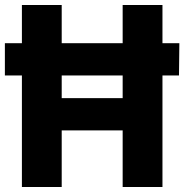

<svg xmlns="http://www.w3.org/2000/svg" viewBox="-22 -747 737 767"><path d="M65.5 0V-445.5H-2.5V-574.5H65.5V-727H224.5V-574.5H468V-727H627V-574.5H694.5L693 -445.5H627V0H468V-226H224.5V0ZM224.5 -355H468V-445.5H224.5Z"/></svg>

Font: Spline Sans
Style: Bold
Weight: 700
Designer: Eben Sorkin, Mirko Velimirovic
Foundry: Sorkin Type
Version: Version 1.000; ttfautohint (v1.8.3)